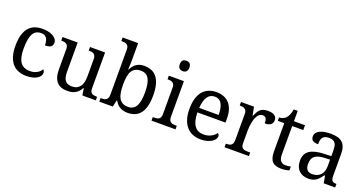

<svg xmlns="http://www.w3.org/2000/svg" viewBox="-37 -1443 4056 2137"><g transform="rotate(20 1991.0 -375.0)"><path d="M283.2 9.8Q233.4 9.8 191.4 -5.6Q149.4 -21 119.1 -54.2Q88.9 -87.4 72 -139.4Q55.2 -191.4 55.2 -265.1Q55.2 -345.2 72 -399.2Q88.9 -453.1 118.9 -485.8Q148.9 -518.6 189.7 -532.2Q230.5 -545.9 277.8 -545.9Q309.1 -545.9 340.1 -539.8Q371.1 -533.7 396 -521Q420.9 -508.3 436.5 -489Q452.1 -469.7 452.1 -443.8Q452.1 -409.2 429.7 -395Q407.2 -380.9 362.8 -380.9Q362.8 -404.3 358.9 -425.3Q355 -446.3 345.5 -462.2Q335.9 -478 319.6 -487.1Q303.2 -496.1 277.8 -496.1Q249 -496.1 225.8 -485.4Q202.6 -474.6 186 -448.2Q169.4 -421.9 160.6 -377.4Q151.9 -333 151.9 -266.1Q151.9 -159.7 187.3 -107.4Q222.7 -55.2 303.2 -55.2Q349.6 -55.2 384.3 -74.7Q418.9 -94.2 436 -125Q443.4 -119.1 448.2 -109.4Q453.1 -99.6 453.1 -85.9Q453.1 -68.8 442.4 -51.8Q431.6 -34.7 410.4 -21Q389.2 -7.3 357.4 1.2Q325.7 9.8 283.2 9.8Z M1019 -108.9Q1019 -86.9 1025.6 -73.5Q1032.2 -60.1 1043.5 -53.2Q1054.7 -46.4 1069.6 -44.2Q1084.5 -42 1101.1 -42H1104V0H945.3L932.1 -81.1H927.2Q912.1 -52.7 893.8 -35.2Q875.5 -17.6 855 -7.6Q834.5 2.4 812 6.1Q789.6 9.8 765.1 9.8Q725.6 9.8 694.8 -1.5Q664.1 -12.7 643.1 -36.6Q622.1 -60.5 611.1 -97.7Q600.1 -134.8 600.1 -186V-425.8Q600.1 -447.8 593.5 -461.2Q586.9 -474.6 575.7 -481.9Q564.5 -489.3 549.6 -491.7Q534.7 -494.1 518.1 -494.1H515.1V-536.1H694.3V-190.9Q694.3 -158.2 699.5 -132.8Q704.6 -107.4 716.6 -89.8Q728.5 -72.3 748.8 -63.2Q769 -54.2 799.3 -54.2Q832.5 -54.2 856.2 -65.9Q879.9 -77.6 895.3 -98.9Q910.6 -120.1 918 -149.9Q925.3 -179.7 925.3 -215.8V-421.9Q925.3 -445.3 918.7 -459.7Q912.1 -474.1 901.1 -481.7Q890.1 -489.3 875.2 -491.7Q860.4 -494.1 843.3 -494.1H840.3V-536.1H1019Z M1686 -269Q1686 -196.8 1672.6 -144Q1659.2 -91.3 1633.3 -57.1Q1607.4 -22.9 1569.3 -6.6Q1531.2 9.8 1481.9 9.8Q1453.1 9.8 1429.7 3.4Q1406.2 -2.9 1387.5 -14.6Q1368.7 -26.4 1354.2 -42.5Q1339.8 -58.6 1329.1 -78.1H1322.8L1305.2 0H1145V-42H1152.8Q1169.9 -42 1184.8 -44.4Q1199.7 -46.9 1210.7 -54.4Q1221.7 -62 1228.3 -76.2Q1234.9 -90.3 1234.9 -113.8V-649.9Q1234.9 -671.9 1228.3 -685.3Q1221.7 -698.7 1210.4 -706.1Q1199.2 -713.4 1184.3 -715.6Q1169.4 -717.8 1152.8 -717.8H1145V-759.8H1329.1V-576.2Q1329.1 -559.1 1328.6 -536.9Q1328.1 -514.6 1327.1 -494.1Q1326.2 -470.7 1325.2 -445.8H1329.1Q1340.3 -468.8 1354.5 -487.3Q1368.7 -505.9 1387.2 -518.8Q1405.8 -531.7 1429.2 -538.8Q1452.6 -545.9 1481.9 -545.9Q1531.2 -545.9 1569.3 -529.5Q1607.4 -513.2 1633.3 -479.2Q1659.2 -445.3 1672.6 -393.1Q1686 -340.8 1686 -269ZM1464.8 -481.9Q1425.8 -481.9 1399.7 -469Q1373.5 -456.1 1357.9 -429.7Q1342.3 -403.3 1335.7 -363.3Q1329.1 -323.2 1329.1 -269Q1329.1 -216.8 1335.7 -176.8Q1342.3 -136.7 1358.2 -109.4Q1374 -82 1400.1 -68.1Q1426.3 -54.2 1465.8 -54.2Q1499 -54.2 1522.2 -68.1Q1545.4 -82 1560.3 -109.4Q1575.2 -136.7 1582 -177Q1588.9 -217.3 1588.9 -270Q1588.9 -323.2 1582 -363Q1575.2 -402.8 1560.3 -429.2Q1545.4 -455.6 1521.7 -468.8Q1498 -481.9 1464.8 -481.9Z M1776.9 -42Q1793.5 -42 1808.3 -44.2Q1823.2 -46.4 1834.5 -53.2Q1845.7 -60.1 1852.3 -73.5Q1858.9 -86.9 1858.9 -108.9V-425.8Q1858.9 -447.8 1852.3 -461.2Q1845.7 -474.6 1834.5 -481.9Q1823.2 -489.3 1808.3 -491.7Q1793.5 -494.1 1776.9 -494.1H1773.9V-536.1H1952.6V-113.8Q1952.6 -90.3 1959.2 -76.2Q1965.8 -62 1976.8 -54.4Q1987.8 -46.9 2002.9 -44.4Q2018.1 -42 2034.7 -42H2047.9V0H1763.7V-42ZM1844.7 -698.2Q1844.7 -715.8 1849.1 -727.5Q1853.5 -739.3 1861.3 -746.6Q1869.1 -753.9 1879.4 -756.8Q1889.6 -759.8 1901.9 -759.8Q1913.6 -759.8 1923.8 -756.8Q1934.1 -753.9 1941.7 -746.6Q1949.2 -739.3 1953.9 -727.5Q1958.5 -715.8 1958.5 -698.2Q1958.5 -680.7 1953.9 -668.9Q1949.2 -657.2 1941.7 -649.9Q1934.1 -642.6 1923.8 -639.4Q1913.6 -636.2 1901.9 -636.2Q1889.6 -636.2 1879.4 -639.4Q1869.1 -642.6 1861.3 -649.9Q1853.5 -657.2 1849.1 -668.9Q1844.7 -680.7 1844.7 -698.2Z M2335.4 -492.2Q2279.8 -492.2 2249.8 -447Q2219.7 -401.9 2214.4 -314.9H2444.3Q2444.3 -354.5 2438.5 -387.2Q2432.6 -419.9 2419.9 -443.4Q2407.2 -466.8 2386.5 -479.5Q2365.7 -492.2 2335.4 -492.2ZM2347.7 9.8Q2293.5 9.8 2250.2 -8.5Q2207 -26.9 2177.2 -62Q2147.5 -97.2 2131.6 -148.2Q2115.7 -199.2 2115.7 -264.2Q2115.7 -404.3 2173.3 -475.1Q2231 -545.9 2337.4 -545.9Q2385.7 -545.9 2424.3 -530.8Q2462.9 -515.6 2489.7 -485.6Q2516.6 -455.6 2531 -410.9Q2545.4 -366.2 2545.4 -307.1V-261.2H2212.4Q2213.4 -206.5 2223.4 -167.2Q2233.4 -127.9 2252.2 -102.5Q2271 -77.1 2298.3 -65.2Q2325.7 -53.2 2361.3 -53.2Q2387.2 -53.2 2409.4 -59.1Q2431.6 -64.9 2449.7 -74.7Q2467.8 -84.5 2481.7 -96.9Q2495.6 -109.4 2504.4 -123Q2511.2 -120.1 2517.3 -110.8Q2523.4 -101.6 2523.4 -88.9Q2523.4 -73.7 2512.7 -56.4Q2502 -39.1 2480 -24.4Q2458 -9.8 2425 0Q2392.1 9.8 2347.7 9.8Z M2917.5 0H2628.9V-42H2631.8Q2648.9 -42 2663.8 -44.4Q2678.7 -46.9 2689.7 -54.4Q2700.7 -62 2707.3 -76.2Q2713.9 -90.3 2713.9 -113.8V-425.8Q2713.9 -447.8 2707.3 -461.2Q2700.7 -474.6 2689.5 -481.9Q2678.2 -489.3 2663.3 -491.7Q2648.4 -494.1 2631.8 -494.1H2628.9V-536.1H2782.7L2801.8 -437H2806.6Q2816.4 -459.5 2826.7 -479.2Q2836.9 -499 2851.8 -513.9Q2866.7 -528.8 2888.7 -537.4Q2910.6 -545.9 2943.8 -545.9Q2998.5 -545.9 3025.1 -526.9Q3051.8 -507.8 3051.8 -473.1Q3051.8 -457.5 3046.6 -444.3Q3041.5 -431.2 3030.3 -421.6Q3019 -412.1 3001.5 -407Q2983.9 -401.9 2958.5 -401.9Q2958.5 -443.4 2946.8 -461.7Q2935.1 -480 2905.8 -480Q2887.2 -480 2872.6 -469.5Q2857.9 -459 2846.9 -441.7Q2835.9 -424.3 2828.4 -401.9Q2820.8 -379.4 2816.2 -355.7Q2811.5 -332 2809.6 -308.6Q2807.6 -285.2 2807.6 -266.1V-108.9Q2807.6 -86.9 2814.2 -73.5Q2820.8 -60.1 2832 -53.2Q2843.3 -46.4 2858.2 -44.2Q2873 -42 2889.6 -42H2917.5Z M3332 -43Q3350.1 -43 3365.2 -44.9Q3380.4 -46.9 3396 -49.8V-5.9Q3389.6 -2.9 3379.4 0Q3369.1 2.9 3357.2 5.1Q3345.2 7.3 3332 8.5Q3318.8 9.8 3307.1 9.8Q3269 9.8 3241.7 1.7Q3214.4 -6.3 3196.8 -24.4Q3179.2 -42.5 3170.7 -72.3Q3162.1 -102.1 3162.1 -145V-479H3085.9V-519Q3104 -519 3125.7 -526.4Q3147.5 -533.7 3164.1 -550.8Q3181.2 -569.3 3191.7 -595Q3202.1 -620.6 3210 -659.2H3255.9V-536.1H3386.7V-479H3255.9V-142.1Q3255.9 -90.8 3276.6 -66.9Q3297.4 -43 3332 -43Z M3565.9 -145Q3565.9 -98.1 3585.7 -75Q3605.5 -51.8 3647 -51.8Q3677.2 -51.8 3701.9 -61.5Q3726.6 -71.3 3743.9 -89.4Q3761.2 -107.4 3770.5 -133.3Q3779.8 -159.2 3779.8 -190.9V-272L3715.8 -269Q3673.3 -267.1 3644.8 -258.5Q3616.2 -250 3598.6 -234.6Q3581.1 -219.2 3573.5 -196.8Q3565.9 -174.3 3565.9 -145ZM3687 -496.1Q3658.2 -496.1 3640.4 -488Q3622.6 -480 3612.5 -465.3Q3602.5 -450.7 3599.1 -430.7Q3595.7 -410.6 3595.7 -387.2Q3554.2 -387.2 3532.5 -401.4Q3510.7 -415.5 3510.7 -450.2Q3510.7 -476.1 3524.9 -494.1Q3539.1 -512.2 3563.7 -523.7Q3588.4 -535.2 3621.1 -540.5Q3653.8 -545.9 3690.9 -545.9Q3736.8 -545.9 3771 -536.9Q3805.2 -527.8 3828.1 -507.3Q3851.1 -486.8 3862.5 -453.9Q3874 -420.9 3874 -373V-113.8Q3874 -92.8 3877.4 -79.1Q3880.9 -65.4 3888.2 -57.1Q3895.5 -48.8 3907.5 -45.4Q3919.4 -42 3936 -42H3939V0H3803.7L3788.1 -85.9H3779.8Q3764.2 -64.9 3749.5 -47.4Q3734.9 -29.8 3717.3 -17.1Q3699.7 -4.4 3677.5 2.7Q3655.3 9.8 3624 9.8Q3590.8 9.8 3562.3 0.2Q3533.7 -9.3 3512.9 -29.1Q3492.2 -48.8 3480.5 -78.9Q3468.8 -108.9 3468.8 -149.9Q3468.8 -229.5 3525.4 -268.1Q3582 -306.6 3696.8 -310.1L3779.8 -313V-373Q3779.8 -399.9 3776.9 -422.6Q3773.9 -445.3 3764.2 -461.7Q3754.4 -478 3736.1 -487.1Q3717.8 -496.1 3687 -496.1Z"/></g></svg>

Font: Droid Serif
Style: Regular
Weight: 400
Designer: Monotype Design team
Foundry: Monotype Imaging Inc.
Version: Version 1.03